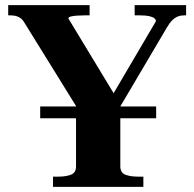

<svg xmlns="http://www.w3.org/2000/svg" viewBox="-20 -730 759 750"><path d="M137 -314H590V-268H137ZM277 -337 280 -311 75 -642Q68 -654 59 -660Q50 -666 40.5 -668Q31 -670 19 -670H12V-710H330V-670H311Q296 -670 281 -669Q266 -668 256.5 -665.5Q247 -663 247 -658L439 -341L408 -339L589 -647Q589 -654 582.5 -659Q576 -664 562.5 -667Q549 -670 527 -670H506V-710H707V-670H699Q686 -670 674.5 -665.5Q663 -661 652.5 -650.5Q642 -640 631 -621L448 -311L450 -338V-80Q450 -55 470 -47.5Q490 -40 519 -40H540V0H187V-40H208Q237 -40 257 -47.5Q277 -55 277 -80Z"/></svg>

Font: Roboto Serif 120pt Expanded SemiBold
Style: Regular
Weight: 600
Width: 7
Designer: Greg Gazdowicz
Foundry: Commercial Type
Version: Version 1.008